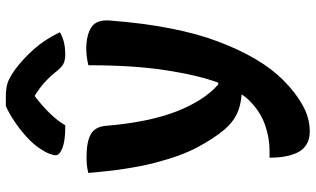

<svg xmlns="http://www.w3.org/2000/svg" viewBox="-226 -626 1053 640"><g transform="rotate(-90 300.0 -306.5)"><path d="M98 -544Q146 -544 171.5 -530Q197 -516 200 -480Q212 -337 248 -244.5Q284 -152 338 -105H344Q369 -173 385.5 -280.5Q402 -388 402 -538Q433 -545 456 -545Q502 -545 528.5 -528Q555 -511 551 -465Q534 -245 480.5 -104Q427 37 353 111Q311 153 268.5 176.5Q226 200 182 200Q164 200 150 195Q136 190 123 177Q110 163 102 135Q94 107 94 70V66H117Q161 66 204.5 50.5Q248 35 285 -2Q296 -13 305 -27Q266 -30 238.5 -43.5Q211 -57 187 -85Q157 -121 128 -175.5Q99 -230 76.5 -317.5Q54 -405 43 -538Q58 -542 70.5 -543Q83 -544 98 -544ZM266 -813H298Q324 -813 342 -807.5Q360 -802 388 -782Q423 -756 455.5 -719.5Q488 -683 512 -633Q483 -615 438 -615Q417 -615 405 -622Q393 -629 377 -650Q364 -666 347.5 -681.5Q331 -697 302 -716H298Q261 -687 238 -662.5Q215 -638 202 -615H196Q150 -615 126 -624.5Q102 -634 102 -647Q102 -655 107.5 -669Q113 -683 126 -702Q141 -724 165 -745.5Q189 -767 216 -785Q243 -803 266 -813Z"/></g></svg>

Font: Recursive Mn Csl St
Style: Bold
Weight: 700
Monospace: yes
Version: Version 1.079;hotconv 1.0.112;makeotfexe 2.5.65598; ttfautoh